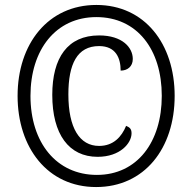

<svg xmlns="http://www.w3.org/2000/svg" viewBox="-20 -745 776 775"><path d="M368 10C563 10 685 -146 685 -358C685 -568 564 -725 369 -725C174 -725 51 -568 51 -358C51 -149 172 10 368 10ZM371 -39C208 -39 103 -169 103 -358C103 -544 205 -676 369 -676C533 -676 633 -546 633 -358C633 -172 534 -39 371 -39ZM374 -112C465 -112 511 -167 511 -207C511 -224 504 -231 489 -237C471 -193 438 -156 380 -156C301 -156 256 -229 256 -364C256 -486 291 -559 380 -559C448 -559 467 -510 467 -460C494 -460 516 -476 516 -507C516 -553 474 -602 380 -602C253 -602 191 -512 191 -362C191 -203 258 -112 374 -112Z"/></svg>

Font: Noto Serif Bengali Condensed
Style: Regular
Weight: 400
Width: 3
Designer: Juan Bruce, Universal Thirst, Indian Type Foundry and the Monotype Design Team.
Foundry: Monotype Imaging Inc.
Version: Version 2.003